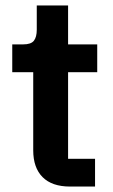

<svg xmlns="http://www.w3.org/2000/svg" viewBox="-20 -685 414 705"><path d="M237 0Q171 0 136.5 -34.5Q102 -69 102 -133V-420H25V-522H65Q94 -522 104.5 -535.5Q115 -549 115 -576V-665H230V-522H337V-420H230V-102H329V0Z"/></svg>

Font: IBM Plex Sans Devanagari SemiBold
Style: Regular
Weight: 600
Designer: Mike Abbink, Paul van der Laan, Pieter van Rosmalen, Erin McLaughlin
Foundry: Bold Monday
Version: Version 1.1